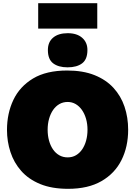

<svg xmlns="http://www.w3.org/2000/svg" viewBox="-20 -1173 851 1209"><path d="M409 16Q306 16 232.8 -14.2Q159.5 -44.5 113.5 -96.8Q67.5 -149 45.8 -215.8Q24 -282.5 24 -355Q24 -459 64.2 -543.8Q104.5 -628.5 188.2 -678.8Q272 -729 403 -729Q502.5 -729 575 -700Q647.5 -671 694.5 -619.8Q741.5 -568.5 764.2 -501Q787 -433.5 787 -356Q787 -249 745 -165Q703 -81 619 -32.5Q535 16 409 16ZM406 -182Q435.5 -182 458.5 -195.5Q481.5 -209 497.8 -233Q514 -257 522.5 -288.5Q531 -320 531 -356Q531 -393 521.8 -425Q512.5 -457 495.8 -480.8Q479 -504.5 456.2 -517.8Q433.5 -531 406 -531Q377.5 -531 354.2 -517.8Q331 -504.5 314.5 -480.8Q298 -457 289 -425Q280 -393 280 -356Q280 -320 288.5 -288.5Q297 -257 313.2 -233Q329.5 -209 353 -195.5Q376.5 -182 406 -182ZM405.5 -749Q348 -749 314.8 -774.2Q281.5 -799.5 281.5 -858Q281.5 -908.5 314.8 -936.2Q348 -964 406.5 -964Q464.5 -964 497.5 -935Q530.5 -906 530.5 -858Q530.5 -799.5 497.2 -774.2Q464 -749 405.5 -749ZM220.5 -993V-1153Q262.5 -1153 309 -1153Q355.5 -1153 406.5 -1153Q457.5 -1153 504 -1153Q550.5 -1153 592.5 -1153V-993Q550.5 -993 504 -993Q457.5 -993 406.5 -993Q355.5 -993 309 -993Q262.5 -993 220.5 -993Z"/></svg>

Font: Commissioner Thin Black
Style: Regular
Weight: 900
Version: Version 1.000